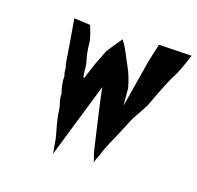

<svg xmlns="http://www.w3.org/2000/svg" viewBox="-121 -841 965 941"><g transform="rotate(20 361.5 -370.0)"><path d="M120 -688 203 -684C213 -663 230 -619 231 -596C234 -562 240 -535 251 -500C256 -477 255 -433 265 -428L292 -512L323 -592L377 -672C406 -638 421 -598 443 -560C463 -526 475 -491 485 -456L493 -368L534 -616L554 -708L723 -712C707 -666 697 -628 674 -584C659 -556 645 -518 633 -488L603 -408L555 -320L520 -236C505 -199 479 -148 466 -100C462 -84 450 -70 451 -48C453 -62 439 -88 435 -104C428 -131 367 -394 364 -418L249 -28L235 -108C226 -143 209 -192 204 -236C201 -266 188 -285 187 -320C178 -348 171 -374 171 -408C162 -419 167 -449 158 -460C146 -537 133 -612 120 -688Z"/></g></svg>

Font: Yuck
Style: It
Weight: 400
Version: Version Bleh